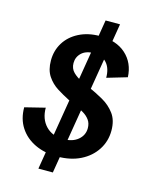

<svg xmlns="http://www.w3.org/2000/svg" viewBox="-125 -833 817 1017"><g transform="rotate(15 283.5 -325.0)"><path d="M185 100 325.8 -750H405L264.2 100ZM264.2 12.5Q195 12.5 141.7 -12.9Q88.3 -38.3 58.3 -84.6Q28.3 -130.8 28.3 -194.2L139.2 -221.7Q139.2 -160 175 -122.5Q210.8 -85 271.7 -85Q322.5 -85 352.5 -110.4Q382.5 -135.8 382.5 -174.2Q382.5 -200.8 369.2 -219.2Q355.8 -237.5 335.4 -249.6Q315 -261.7 294.2 -271.7L245.8 -293.3Q212.5 -310 178.8 -331.2Q145 -352.5 122.9 -385.8Q100.8 -419.2 100.8 -470.8Q100.8 -525 127.5 -568.3Q154.2 -611.7 203.8 -637.1Q253.3 -662.5 318.3 -662.5Q409.2 -662.5 461.7 -615Q514.2 -567.5 517.5 -490L407.5 -457.5Q407.5 -509.2 382.1 -537.9Q356.7 -566.7 310.8 -566.7Q267.5 -566.7 243.8 -544.2Q220 -521.7 220 -488.3Q220 -458.3 239.6 -438.8Q259.2 -419.2 287.5 -405.8L331.7 -385.8Q373.3 -367.5 413.8 -344.6Q454.2 -321.7 480.4 -286.2Q506.7 -250.8 506.7 -194.2Q506.7 -135.8 476.2 -88.8Q445.8 -41.7 391.7 -14.6Q337.5 12.5 264.2 12.5Z"/></g></svg>

Font: Familjen Grotesk SemiBold
Style: Italic
Weight: 600
Italic angle: -9.46201°
Designer: Anders Wikstroem, Jonas Baeckman, Matilda Gysing, Kristian Moeller
Foundry: Familjen STHLM AB
Version: Version 2.002